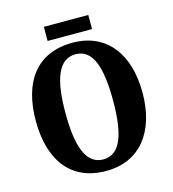

<svg xmlns="http://www.w3.org/2000/svg" viewBox="-124 -952 956 1064"><g transform="rotate(-15 354.0 -420.5)"><path d="M226 -770H481V-851H226ZM355 10C551 10 660 -137 660 -358C660 -580 551 -725 356 -725C148 -725 48 -580 48 -359C48 -137 148 10 355 10ZM355 -56C256 -56 218 -168 218 -358C218 -548 256 -659 356 -659C455 -659 491 -548 491 -358C491 -168 455 -56 355 -56Z"/></g></svg>

Font: Noto Serif Condensed ExtraBold
Style: Regular
Weight: 800
Width: 3
Designer: Monotype Design Team
Foundry: Monotype Imaging Inc.
Version: Version 2.013